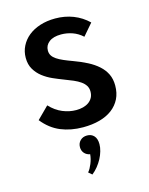

<svg xmlns="http://www.w3.org/2000/svg" viewBox="-108 -550 657 844"><g transform="rotate(-15 220.5 -127.5)"><path d="M40 -66.4 93.2 -119.5Q119.1 -91.8 149.8 -79.1Q180.5 -66.4 211.4 -66.4Q228.2 -66.4 243 -70.2Q257.7 -74.1 268.9 -82Q280 -90 286.4 -101.8Q292.7 -113.6 292.7 -129.5Q292.7 -144.5 285.5 -156.1Q278.2 -167.7 265.2 -176.8Q252.3 -185.9 233.9 -193.9Q215.5 -201.8 193.6 -210Q170.9 -218.6 146.6 -229.3Q122.3 -240 102 -255.7Q81.8 -271.4 68.9 -293.2Q55.9 -315 55.9 -345.5Q55.9 -374.1 68.2 -398.6Q80.5 -423.2 102.5 -441.1Q124.5 -459.1 155.9 -469.3Q187.3 -479.5 225.5 -479.5Q269.1 -479.5 307 -464.8Q345 -450 374.5 -421.4L329.1 -368.6Q308.2 -387.7 283.2 -396.4Q258.2 -405 232.3 -405Q196.8 -405 177.5 -390Q158.2 -375 158.2 -351.4Q158.2 -338.2 164.5 -328.2Q170.9 -318.2 183.2 -310Q195.5 -301.8 213.2 -294.1Q230.9 -286.4 253.6 -278.2Q287.3 -265.9 315 -251.6Q342.7 -237.3 362.7 -219.3Q382.7 -201.4 393.6 -178.9Q404.5 -156.4 404.5 -126.8Q404.5 -92.7 391.6 -66.6Q378.6 -40.5 354.8 -22.3Q330.9 -4.1 297 5.2Q263.2 14.5 221.4 14.5Q165.9 14.5 120.2 -4.3Q74.5 -23.2 40 -66.4ZM227.7 53.6Q247.3 53.6 259.1 66.6Q270.9 79.5 270.9 104.5Q270.9 119.5 266.1 136.1Q261.4 152.7 253 168.6Q244.5 184.5 232.7 199.3Q220.9 214.1 206.4 225.5L190.5 211.8Q195.9 205.9 200.7 197.3Q205.5 188.6 209.5 178.9Q213.6 169.1 216.4 158.2Q219.1 147.3 220 136.8Q204.1 134.1 194.3 123Q184.5 111.8 184.5 95.5Q184.5 77.3 196.6 65.5Q208.6 53.6 227.7 53.6Z"/></g></svg>

Font: Spartan MB SemBd
Style: Regular
Weight: 600
Designer: Matt Bailey, Mirko Velimirovic
Foundry: Matt Bailey
Version: Version 1.005